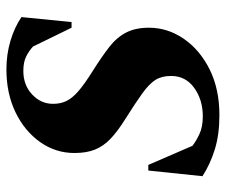

<svg xmlns="http://www.w3.org/2000/svg" viewBox="-74 -636 720 613"><g transform="rotate(-90 286.5 -330.0)"><path d="M225 10Q163 10 116 -4.5Q69 -19 30 -44L48 -217H66L127 -76Q141 -65 164 -54Q187 -43 221 -43Q274 -43 312 -70.5Q350 -98 350 -144Q350 -174 337.5 -194Q325 -214 294.5 -236Q264 -258 210 -292Q172 -316 149 -338Q126 -360 115 -387Q104 -414 104 -453Q104 -513 139 -562.5Q174 -612 234 -641Q294 -670 371 -670Q419 -670 462.5 -657Q506 -644 538 -622L522 -462H504L444 -585Q430 -598 412 -607Q394 -616 366 -616Q321 -616 291 -588Q261 -560 261 -521Q261 -498 269.5 -479.5Q278 -461 300 -441.5Q322 -422 365 -395Q411 -366 442 -342Q473 -318 488.5 -288Q504 -258 504 -215Q504 -155 468.5 -103.5Q433 -52 370.5 -21Q308 10 225 10Z"/></g></svg>

Font: Spectral SC ExtraBold
Style: Italic
Weight: 800
Italic angle: -10°
Designer: Jean-Baptiste Levee
Foundry: Production Type
Version: Version 2.001